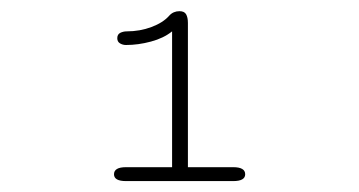

<svg xmlns="http://www.w3.org/2000/svg" viewBox="-20 -642 659 352"><path d="M211 -310Q189 -310 189 -322.5Q189 -335.5 211 -335.5H295.5V-584.5Q280 -572 256.8 -565.8Q233.5 -559.5 211 -559.5Q205 -559.5 200 -562.5Q195 -565.5 195 -572Q195 -579 200.5 -581.8Q206 -584.5 212.5 -584.5Q236.5 -584.5 257.8 -592.5Q279 -600.5 290 -613Q294 -617.5 298.8 -619.5Q303.5 -621.5 309 -621.5Q318 -621.5 321.2 -615.8Q324.5 -610 324.5 -600V-335.5H407.5Q429.5 -335.5 429.5 -322.5Q429.5 -310 407.5 -310Z"/></svg>

Font: Sono ExtraLight
Style: Regular
Weight: 200
Designer: Tyler Finck
Foundry: Tyler Finck
Version: Version 2.112